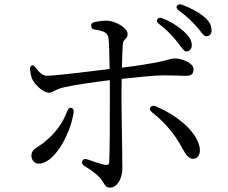

<svg xmlns="http://www.w3.org/2000/svg" viewBox="-20 -821 1040 874"><path d="M481 33C514 33 537 -10 537 -54C537 -64 536 -101 536 -148C535 -226 533 -329 533 -374C533 -399 533 -429 534 -462C600 -469 684 -478 725 -478C748 -478 767 -477 785 -477C799 -476 812 -476 826 -476C851 -476 861 -483 861 -507C861 -533 810 -555 774 -555C768 -555 762 -553 751 -551C728 -544 680 -531 535 -513C536 -556 537 -595 539 -619C540 -633 546 -639 553 -646C557 -651 561 -656 561 -666C561 -694 508 -724 469 -727C453 -727 432 -725 413 -721C400 -719 394 -713 395 -703C395 -693 401 -687 414 -686C454 -680 471 -671 474 -647C477 -624 478 -566 479 -507C406 -498 241 -477 194 -476C176 -475 158 -492 143 -512C135 -522 129 -526 124 -523C119 -520 115 -513 117 -501C119 -485 123 -468 127 -460C145 -427 181 -399 202 -399C212 -399 221 -404 231 -409C241 -414 253 -420 274 -424C326 -436 414 -448 480 -456V-375C480 -290 480 -125 477 -80C476 -70 467 -69 456 -71C434 -76 405 -86 379 -95C367 -100 359 -97 355 -89C351 -80 354 -72 365 -65C392 -49 419 -29 434 -13C442 -4 445 2 449 8C458 23 463 33 481 33ZM123 -112C123 -93 136 -76 157 -76C223 -76 298 -200 315 -308C317 -321 313 -328 305 -330C297 -332 290 -327 286 -315C267 -266 240 -219 173 -167C167 -163 159 -158 154 -154C134 -141 123 -133 123 -112ZM672 -310C736 -260 777 -204 800 -164L810 -146C824 -121 837 -98 859 -98C881 -98 894 -120 889 -150C873 -227 784 -296 690 -337C679 -342 670 -340 665 -333C660 -326 662 -318 672 -310ZM705 -711C741 -684 765 -657 783 -635C790 -627 793 -622 798 -616C809 -600 818 -587 828 -587C841 -587 853 -596 853 -615C853 -637 841 -656 817 -678C795 -698 763 -720 721 -737C710 -742 702 -741 697 -734C692 -727 694 -719 705 -711ZM795 -772C832 -746 853 -724 872 -703C880 -694 885 -689 890 -682C901 -667 910 -655 920 -656C934 -656 943 -666 943 -683C943 -706 932 -727 906 -747C883 -766 851 -783 810 -799C799 -803 791 -802 786 -795C781 -788 784 -780 795 -772Z"/></svg>

Font: 寒蝉锦书宋
Style: Regular
Weight: 400
Designer: 寒蝉锦书宋{Warren} 思源宋体{Ryoko NISHIZUKA 西塚涼子 (kana & ideographs); Frank Grießhammer (Latin, Greek & Cyrillic); Wenlong ZHANG 
Foundry: Adobe & ChillType
Version: Version 2.000;Glyphs 3.1.1 (3135)